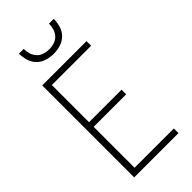

<svg xmlns="http://www.w3.org/2000/svg" viewBox="-293 -1020 1085 1085"><g transform="rotate(-45 250.0 -477.5)"><path d="M77 0V-735H431V-698H117V-401H377V-364H117V-37H431V0ZM250 -815Q222 -815 194.5 -823.5Q167 -832 147 -852Q127 -872 119 -899.5Q111 -927 111 -955H149Q149 -934 155 -914Q161 -894 175 -879Q189 -864 209 -857.5Q229 -851 250 -851Q271 -851 291 -857.5Q311 -864 325 -879Q339 -894 345 -914Q351 -934 351 -955H389Q389 -927 381 -899.5Q373 -872 353 -852Q333 -832 305.5 -823.5Q278 -815 250 -815Z"/></g></svg>

Font: Iosevka Term Curly Extralight
Style: Regular
Weight: 200
Designer: Belleve Invis
Foundry: Belleve Invis
Version: Version 32.3.0